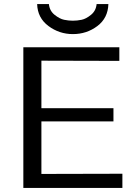

<svg xmlns="http://www.w3.org/2000/svg" viewBox="-20 -926 668 946"><path d="M163 -906H221Q224 -873 249 -853Q274 -833 296 -828.5Q318 -824 339 -824Q360 -824 382 -828.5Q404 -833 428.5 -853Q453 -873 456 -906H514Q512 -837 459.5 -797.5Q407 -758 339 -758Q272 -758 218.5 -798Q165 -838 163 -906ZM95 0V-693H568V-626L184 -627V-393H539V-328H184V-69L583 -70V0Z"/></svg>

Font: Coval
Style: Light
Weight: 300
Foundry: Context Ltd
Version: Version 001.000